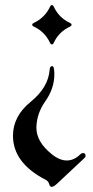

<svg xmlns="http://www.w3.org/2000/svg" viewBox="-20 -538 368 757"><path d="M31.2 0ZM317.4 -508.3ZM317.4 77.1Q317.4 81.1 312 85.9L204.1 187Q190.9 198.7 184.1 198.7Q176.8 198.7 173.8 187.5Q170.9 176.8 161.1 171.4Q31.2 105 31.2 -2.9Q31.2 -80.1 101.1 -136.7Q170.9 -193.4 175.8 -263.7Q176.8 -277.3 185.5 -277.3Q194.3 -277.3 194.3 -245.6Q194.3 -189.5 159.2 -139.6Q124 -89.8 123.5 -34.2Q123.5 21.5 184.6 70.3Q214.8 94.7 243.4 94.7Q272 94.7 296.9 70.3Q301.8 65.4 307.6 65.4Q317.4 65.4 317.4 77.1ZM254.9 -432.6Q211.9 -412.1 192.4 -370.1Q189 -362.8 184.6 -362.8Q180.2 -362.8 176.8 -370.1Q156.2 -413.1 114.3 -432.6Q106.9 -436 106.9 -440.4Q106.9 -444.8 114.3 -448.2Q157.2 -468.8 176.8 -510.7Q180.2 -518.1 184.6 -518.1Q189 -518.1 192.4 -510.7Q212.9 -467.8 254.9 -448.2Q262.2 -444.8 262.2 -440.4Q262.2 -436 254.9 -432.6Z"/></svg>

Font: UnifrakturMaguntia18
Style: Book
Weight: 400
Designer: j. 'mach' wust, Gerrit Ansmann, Georg Duffner, based on a font by Peter Wiegel, original typeface by Carl Albert Fahrenw
Version: Version 2017-03-19